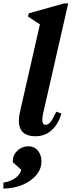

<svg xmlns="http://www.w3.org/2000/svg" viewBox="-70 -785 420 1126"><path d="M139 14Q14 14 48 -132L164 -642L94 -688L99 -707L306 -765H330L185 -129Q167 -53 197 -53Q213 -53 227 -70.5Q241 -88 260 -130L290 -119Q272 -56 232.5 -21Q193 14 139 14ZM-50 321V286Q-8 279 20 259Q48 239 55 211L5 166V160Q5 124 32 98.5Q59 73 98 73Q131 73 152 98Q173 123 173 162Q173 205 143.5 241Q114 277 63.5 298.5Q13 320 -50 321Z"/></svg>

Font: Platypi SemiBold
Style: Italic
Weight: 600
Italic angle: -13°
Designer: David Sargent
Foundry: Bolt Cutter Type
Version: Version 1.200; ttfautohint (v1.8.4.7-5d5b)